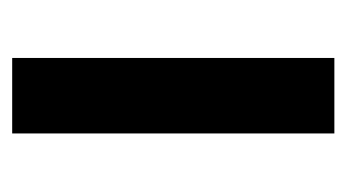

<svg xmlns="http://www.w3.org/2000/svg" viewBox="-150 -432 582 323"><g transform="rotate(90 141.5 -271.0)"><path d="M205 0H78V-542H205Z"/></g></svg>

Font: Noto Sans Thai Looped SemiBold
Style: Regular
Weight: 600
Designer: Sasikarn Vongin, Ben Mitchell
Foundry: The Fontpad Ltd
Version: Version 1.001; ttfautohint (v1.8.4.7-5d5b)